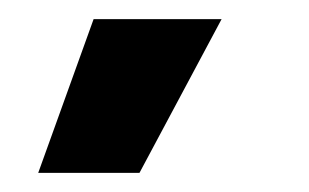

<svg xmlns="http://www.w3.org/2000/svg" viewBox="-20 -773 323 201"><path d="M126 -592H20L78 -753H212Z"/></svg>

Font: Bricolage Grotesque Condensed
Style: Bold
Weight: 700
Width: 3
Designer: Mathieu Triay
Foundry: Atelier Triay
Version: Version 1.001;gftools[0.9.33.dev8+g029e19f]